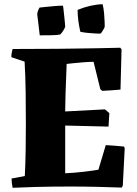

<svg xmlns="http://www.w3.org/2000/svg" viewBox="-20 -887 653 913"><path d="M40 6Q35 -17 35 -38L98 -50Q101 -109 102 -173.5Q103 -238 103 -296Q103 -370 102 -448.5Q101 -527 97 -594L34 -615Q34 -625 35.5 -634.5Q37 -644 40 -654Q159 -654 260.5 -655Q362 -656 437.5 -657.5Q513 -659 552 -660L558 -652L553 -461Q531 -459 509.5 -457.5Q488 -456 466 -455L457 -463L425 -593Q405 -593 378.5 -591Q352 -589 329 -586.5Q306 -584 297 -583Q296 -558 294.5 -518.5Q293 -479 291.5 -436Q290 -393 290 -357L479 -367L500 -349L496 -285L290 -290V-63Q334 -65 380 -70.5Q426 -76 448 -80L483 -197Q505 -196 526.5 -194Q548 -192 570 -190L573 -182L564 -5L559 5Q509 3 442.5 1.5Q376 0 315 0Q223 0 149 2Q75 4 40 6ZM362 -736Q356 -762 352.5 -788.5Q349 -815 349 -840Q410 -865 468 -867Q473 -846 475 -823.5Q477 -801 477.5 -783.5Q478 -766 478 -761Q478 -758 473.5 -749.5Q469 -741 464 -734Q459 -727 456 -727Q448 -727 430 -728Q412 -729 393 -731Q374 -733 362 -736ZM169 -719 157 -820Q159 -836 168 -851Q176 -852 196 -854Q216 -856 238.5 -858Q261 -860 279 -860Q280 -860 281.5 -846.5Q283 -833 285 -814.5Q287 -796 288.5 -780Q290 -764 290 -760Q288 -753 280.5 -741Q273 -729 266 -723Q251 -720 227 -719.5Q203 -719 169 -719Z"/></svg>

Font: Labrada ExtraBold
Style: Regular
Weight: 800
Designer: Mercedes Jáuregui
Foundry: Omnibus-Type Team
Version: Version 1.000; ttfautohint (v1.8.4.7-5d5b)